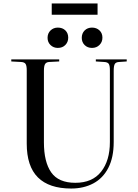

<svg xmlns="http://www.w3.org/2000/svg" viewBox="-20 -1072 795 1106"><path d="M390 14Q263 14 198.5 -50Q134 -114 134 -245V-668Q134 -693 127.5 -703.5Q121 -714 101 -715L45 -718V-730H321V-718L263 -715Q247 -714 240 -703.5Q233 -693 233 -664V-252Q233 -139 275 -79Q317 -19 414 -19Q512 -19 562.5 -83Q613 -147 613 -254V-668Q613 -694 606.5 -704Q600 -714 580 -715L532 -718V-730H710V-718L666 -715Q647 -714 641 -703Q635 -692 635 -664V-254Q635 -165 604 -105Q573 -45 517.5 -15.5Q462 14 390 14ZM510 -796Q484 -796 467.5 -812.5Q451 -829 451 -854Q451 -880 467.5 -896.5Q484 -913 510 -913Q536 -913 553 -897Q570 -881 570 -855Q570 -830 553 -813Q536 -796 510 -796ZM313 -796Q288 -796 271 -812.5Q254 -829 254 -854Q254 -880 271 -896.5Q288 -913 313 -913Q340 -913 356.5 -897Q373 -881 373 -855Q373 -830 356.5 -813Q340 -796 313 -796ZM278 -987V-1052H542V-987Z"/></svg>

Font: Literata 72pt
Style: Regular
Weight: 400
Designer: Latin by Veronika Burian and Jose Scaglione. Greek by Irene Vlachou. Cyrillic by Vera Evstafieva.
Foundry: TypeTogether
Version: Version 3.002